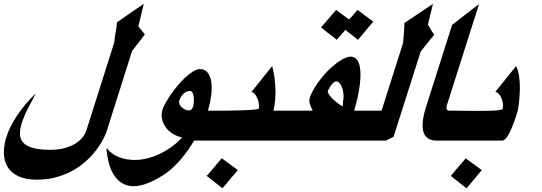

<svg xmlns="http://www.w3.org/2000/svg" viewBox="-112 -773 2844 1007"><path d="M647.9 -592.3 580.6 -505.4 444.3 -74.7Q433.1 -47.9 415.8 -19.3Q398.4 9.3 374.5 36.4Q350.6 63.5 320.6 87.6Q290.5 111.8 253.9 129.9Q217.3 147.9 174.1 158.7Q130.9 169.4 81.5 169.4Q23.4 169.4 -14.4 151.9Q-52.2 134.3 -71.3 103.8Q-90.3 73.2 -91.6 32.5Q-92.8 -8.3 -78.6 -54.2Q-61 -109.4 -21.2 -168.9Q18.6 -228.5 75.7 -283.2L74.2 -279.8Q52.2 -239.3 32.7 -200.7Q13.2 -162.1 2 -126.5Q-7.8 -95.2 -7.3 -69.6Q-6.8 -43.9 9.3 -25.6Q25.4 -7.3 59.8 2.7Q94.2 12.7 152.3 12.7Q194.8 12.7 227.3 3.7Q259.8 -5.4 283.2 -19.8Q306.6 -34.2 320.8 -52.2Q335 -70.3 340.8 -88.4L486.8 -548.8Q487.8 -560.5 490 -573.5Q492.2 -586.4 493.7 -599.1Q496.6 -613.3 498.5 -627.7Q500.5 -642.1 501.5 -655.8Q535.2 -679.2 571.5 -704.8Q607.9 -730.5 642.1 -752.9L613.8 -634.8Z M899.9 -211.4Q903.8 -224.6 904.8 -239.3Q905.8 -253.9 903.8 -266.6Q901.9 -279.3 897.2 -287.6Q892.6 -295.9 884.8 -295.9Q873.5 -295.9 864.5 -291.3Q855.5 -286.6 848.4 -279.5Q841.3 -272.5 836.2 -263.4Q831.1 -254.4 828.1 -245.6Q825.7 -237.8 829.1 -228.5Q832.5 -219.2 839.8 -211.7Q847.2 -204.1 857.7 -199Q868.2 -193.8 879.9 -193.8Q888.7 -193.8 893.6 -200.7V-200.2ZM957 -35.6H905.8V-35.2Q891.1 -10.3 874 13.9Q856.9 38.1 838.4 60.1Q819.8 82 799.8 101.3Q779.8 120.6 759.3 135.3Q710.4 168.9 666.7 186.3Q623 203.6 589.4 203.6Q556.2 203.6 531 189.2Q505.9 174.8 488 148.7Q470.2 122.6 460 86.2Q449.7 49.8 446.3 6.3L447.3 3.9Q472.7 35.6 511 50.8Q549.3 65.9 595.2 65.9Q625 65.9 657.2 58.3Q689.5 50.8 721.4 36.1Q753.4 21.5 783.9 0Q814.5 -21.5 840.8 -49.3L841.8 -52.7Q816.9 -57.6 794.9 -71Q772.9 -84.5 758.1 -104.2Q743.2 -124 737.8 -148.4Q732.4 -172.9 740.7 -199.7Q745.6 -213.9 757.6 -235.1Q769.5 -256.3 785.9 -279.8Q802.2 -303.2 822 -326.7Q841.8 -350.1 862.1 -368.7Q882.3 -387.2 901.6 -398.9Q920.9 -410.6 936.5 -410.6Q963.9 -410.6 978.3 -390.9Q992.7 -371.1 996.6 -339.8Q1000.5 -308.6 995.4 -270.3Q990.2 -231.9 979 -194.3L978.5 -192.4H1006.8Z M1135.3 119.1Q1126.5 129.4 1117.4 140.4Q1108.4 151.4 1099.6 161.1Q1089.4 173.8 1077.9 187.3Q1066.4 200.7 1054.7 213.9Q1040 202.6 1025.4 191.4Q1010.7 180.2 996.1 168.5Q990.7 164.1 984.4 158.9Q978 153.8 972.2 149.4Q983.4 136.7 994.9 123.3Q1006.3 109.9 1016.1 98.1Q1023.9 88.9 1033.4 77.6Q1043 66.4 1051.3 57.1ZM1318.8 -35.6H933.1L982.4 -192.4H999Q1019 -192.4 1043.9 -192.4Q1068.8 -192.4 1094.7 -192.9Q1120.6 -193.4 1145.8 -194.1Q1170.9 -194.8 1191.7 -195.8Q1212.4 -196.8 1226.6 -198.7Q1240.7 -200.7 1245.1 -203.1L1246.1 -205.1Q1247.6 -217.3 1245.1 -231.7Q1242.7 -246.1 1237.1 -258.8Q1231.4 -271.5 1223.6 -280.3Q1215.8 -289.1 1206.5 -290.5Q1214.4 -300.3 1222.7 -310.5Q1231 -320.8 1237.8 -329.6Q1244.6 -337.9 1251.5 -346.4Q1258.3 -355 1265.6 -364.7Q1278.3 -380.4 1291 -395.8Q1303.7 -411.1 1315.4 -426.8Q1323.7 -396.5 1327.9 -363.3Q1332 -330.1 1333 -297.9Q1333 -271.5 1330.6 -244.4Q1328.1 -217.3 1322.3 -193.8L1321.8 -192.4H1368.7Z M1687 -241.7Q1690.9 -255.9 1689.9 -273.9Q1689 -292 1684.1 -308.1Q1679.2 -324.2 1670.9 -335.2Q1662.6 -346.2 1651.9 -346.2Q1643.1 -346.2 1631.8 -334.5Q1620.6 -322.8 1607.4 -296.9Q1605.5 -289.6 1613 -278.1Q1620.6 -266.6 1632.8 -254.6Q1645 -242.7 1659.4 -231.7Q1673.8 -220.7 1685.5 -214.8L1686 -217.3ZM1845.7 -659.7Q1835.9 -647.9 1825.2 -635.3Q1814.5 -622.6 1804.7 -610.8Q1795.9 -599.6 1785.6 -588.1Q1775.4 -576.7 1765.6 -564L1699.7 -615.7V-617.2Q1694.3 -610.4 1687.7 -602.8Q1681.2 -595.2 1675.3 -588.4Q1671.4 -584 1666.5 -578.6Q1661.6 -573.2 1657.7 -568.8Q1659.2 -570.3 1657.5 -567.9Q1655.8 -565.4 1654.8 -564Q1642.1 -574.7 1629.9 -584Q1617.7 -593.3 1605 -602.5Q1596.7 -608.9 1588.6 -615.7Q1580.6 -622.6 1571.8 -629.4Q1581.5 -640.6 1591.8 -652.3Q1602.1 -664.1 1611.3 -675.3Q1621.1 -686.5 1630.9 -697.8Q1640.6 -709 1650.9 -720.7L1718.8 -670.9L1718.3 -670.4Q1729 -681.6 1741.2 -695.3Q1753.4 -709 1762.7 -721.2ZM1775.4 -192.4 1725.6 -35.6H1294.4L1343.8 -192.4H1525.9L1527.3 -195.8Q1518.6 -210 1513.2 -227.8Q1507.8 -245.6 1513.2 -262.2Q1516.6 -273.4 1524.9 -289.6Q1533.2 -305.7 1545.2 -324Q1557.1 -342.3 1572 -361.3Q1586.9 -380.4 1603.5 -397.9Q1641.6 -435.5 1673.6 -455.8Q1705.6 -476.1 1727.5 -476.1Q1749 -476.1 1762 -457.5Q1774.9 -439 1777.8 -403.1Q1780.8 -367.2 1773.2 -314.7Q1765.6 -262.2 1746.1 -194.3L1745.6 -192.4Z M2158.7 -752.4 2132.3 -643.1Q2133.3 -641.1 2135.3 -638.7Q2137.2 -636.2 2138.2 -634.3Q2140.6 -629.9 2143.3 -625.5Q2146 -621.1 2148.4 -615.7V-616.7Q2152.3 -610.4 2156.5 -603.8Q2160.6 -597.2 2165.5 -591.3L2094.7 -503.4L1952.1 -55.2Q1946.3 -52.2 1940.4 -49.6Q1934.6 -46.9 1929.2 -43.9Q1925.3 -42 1920.9 -39.8Q1916.5 -37.6 1912.6 -35.6H1700.2L1749.5 -192.4H1889.2L2002 -547.4Q2002.9 -558.1 2004.2 -572Q2005.4 -585.9 2006.6 -600.6Q2007.8 -615.2 2008.3 -628.7Q2008.8 -642.1 2008.8 -652.3Z M2237.8 -35.6H2178.2Q2123 -35.6 2109.1 -80.6Q2095.2 -125.5 2122.1 -210.9L2259.3 -642.6Q2276.9 -656.2 2294.7 -669.9Q2312.5 -683.6 2330.1 -697.8Q2342.3 -707 2354.5 -716.3Q2366.7 -725.6 2378.4 -734.9Q2383.8 -738.8 2389.4 -743.2Q2395 -747.6 2400.4 -751.5L2230.5 -216.8Q2228 -205.1 2231.4 -198.7Q2234.9 -192.4 2246.1 -192.4H2287.6Z M2415 119.1Q2405.8 129.9 2396.5 141.1Q2387.2 152.3 2378.9 162.6Q2367.7 175.3 2356.9 188.5Q2346.2 201.7 2335 214.4Q2317.9 201.7 2302.7 189.5Q2287.6 177.2 2271.5 164.6Q2267.1 160.6 2262 157Q2256.8 153.3 2252.4 149.4Q2261.2 139.2 2270.8 127.9Q2280.3 116.7 2288.1 106.9Q2298.8 95.2 2309.1 82.8Q2319.3 70.3 2330.6 57.6ZM2598.6 -175.8Q2553.7 -35.6 2522 -35.6H2212.4L2261.7 -192.4H2289.1Q2293.9 -192.4 2298.8 -192.1Q2303.7 -191.9 2308.1 -191.9H2321.3Q2342.3 -191.4 2364.5 -191.4Q2386.7 -191.4 2409.2 -191.4Q2431.6 -191.4 2451.9 -191.9Q2472.2 -192.4 2487.8 -193.6Q2503.4 -194.8 2513.2 -197Q2522.9 -199.2 2524.4 -202.1Q2527.3 -215.8 2525.1 -231Q2522.9 -246.1 2517.6 -259Q2512.2 -272 2503.9 -280.8Q2495.6 -289.6 2485.8 -291Q2511.2 -322.8 2535.2 -352.5Q2559.1 -382.3 2584 -413.1L2589.4 -419.4Q2590.3 -421.4 2592 -423.6Q2593.8 -425.8 2594.7 -426.8Q2605.5 -405.8 2610.4 -374.3Q2615.2 -342.8 2614.7 -303.7Q2613.3 -261.7 2609.4 -229Q2605.5 -196.3 2598.6 -175.8Z"/></svg>

Font: XB Khoramshahr
Style: Bold Italic
Weight: 700
Italic angle: -12°
Designer: Behnam
Foundry: Irmug
Version: Version 8.005 2009